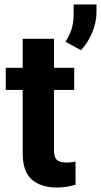

<svg xmlns="http://www.w3.org/2000/svg" viewBox="-20 -833 454 863"><path d="M313.5 -528.3V-428.7H222.7V-159.2Q222.7 -125 236.3 -113.8Q250 -102.5 277.8 -102.5Q291 -102.5 301.3 -103.8Q311.5 -105 319.3 -106.4L319.8 -2.9Q301.8 2.9 280.8 6.3Q259.8 9.8 234.4 9.8Q164.6 9.8 123.3 -25.6Q82 -61 82 -145V-428.7H5.9V-528.3H82V-658.7H222.7V-528.3ZM413.6 -813V-777.8Q413.6 -731.9 393.6 -684.8Q373.5 -637.7 343.8 -607.4L274.4 -645.5Q291.5 -671.9 301.3 -700.9Q311 -730 311 -771V-813Z"/></svg>

Font: Vazirmatn UI
Style: Bold
Weight: 700
Designer: Saber Rastikerdar
Foundry: Saber Rastikerdar
Version: Version 33.003